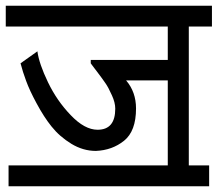

<svg xmlns="http://www.w3.org/2000/svg" viewBox="-30 -633 763 673"><path d="M374 -252Q374 -273.4 362.3 -298.8Q350.1 -326.2 340.3 -340.3Q329.1 -356.9 310.1 -381.8Q305.7 -387.7 301.3 -393.3Q296.9 -398.9 294.7 -402.1Q292.5 -405.3 290.3 -408Q288.1 -410.6 288.1 -411.1V-422.9H558.1V-540H-9.8V-612.8H712.9V-540H631.8V-53.2H703.1V20H0V-53.2H558.1V-351.1H412.1Q446.8 -310.5 446.8 -252.9Q446.8 -173.3 404.8 -139.6Q363.3 -106.4 306.2 -104Q261.2 -104 220.2 -128.9Q179.2 -153.8 150.4 -189.9Q124 -222.7 98.1 -271Q74.2 -314.9 61.5 -349.6Q49.8 -380.9 42 -411.1L101.1 -453.1Q106.9 -409.7 138.2 -344.7Q169.4 -279.8 217.8 -229.5Q266.6 -178.2 312 -178.2Q374 -178.2 374 -252Z"/></svg>

Font: Miedinger*
Style: Book
Weight: 400
Version: Version 001.000